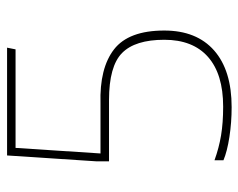

<svg xmlns="http://www.w3.org/2000/svg" viewBox="-88 -596 694 559"><g transform="rotate(-90 259.5 -317.0)"><path d="M449.6 -186.2Q449.6 -290 394.8 -332.5Q339.9 -375 237 -371.9H91.7L107.9 -619.2H394.8L399.7 -643.9H85.9L68.8 -384V-347.1H246.9Q345.8 -347.1 384.2 -309.1Q422.7 -271.1 422.7 -186.2Q422.7 -103 372.8 -58.9Q322.8 -14.8 228 -14.8Q180.8 -14.8 144.3 -20.9Q107.9 -27 71.9 -40V-13.9Q97.6 -3.1 139.6 3.4Q181.7 9.9 226.6 9.9Q333.6 9.9 391.6 -41.1Q449.6 -92.2 449.6 -186.2Z"/></g></svg>

Font: Arad-VF Thin Dots1
Style: Regular
Weight: 100
Designer: Mohammad Darvishi
Version: Version 1.000;August 30, 2024;FontCreator 15.0.0.2992 64-bit